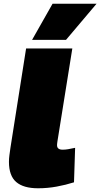

<svg xmlns="http://www.w3.org/2000/svg" viewBox="-20 -1000 538 1030"><path d="M120 -740H368L288 -241Q287 -234 286.5 -229.5Q286 -225 286 -221Q286 -197 316 -197Q330 -197 345 -199.5Q360 -202 383 -207L377 -22Q333 -8 284 1Q235 10 184 10Q106 10 67 -23.5Q28 -57 28 -132Q28 -149 30.5 -167.5Q33 -186 36 -207ZM152 -786 262 -980H498L334 -786Z"/></svg>

Font: Georama Extended Black
Style: Italic
Weight: 900
Width: 7
Italic angle: -9°
Designer: Jean-Baptiste Levee
Foundry: Production Type
Version: Version 1.000